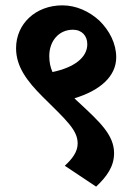

<svg xmlns="http://www.w3.org/2000/svg" viewBox="-20 -646 513 717"><path d="M339 51C379 13 406 -24 406 -74C406 -142 352 -191 277 -261C270 -267 264 -273 258 -279C354 -308 414 -361 414 -432C414 -483 389 -532 351 -569C313 -604 264 -626 213 -626C113 -626 40 -557 40 -466C40 -397 81 -343 139 -285C229 -196 270 -160 270 -110C270 -79 250 -53 222 -27ZM164 -437C164 -493 200 -535 252 -535C286 -535 306 -512 306 -481C306 -431 257 -394 176 -377C168 -395 164 -414 164 -437Z"/></svg>

Font: Noto Serif Devanagari SemiCondensed ExtraBold
Style: Regular
Weight: 800
Width: 4
Designer: Universal Thirst, Indian Type Foundry and the Monotype Design Team
Foundry: Monotype Imaging Inc.
Version: Version 2.004